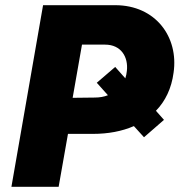

<svg xmlns="http://www.w3.org/2000/svg" viewBox="-20 -720 692 740"><path d="M535 -191 612 -258 581 -293C617 -330 641 -379 649 -440C669 -577 580 -700 424 -700H146L24 0H206L242 -204H338C397 -204 450 -214 496 -234ZM260 -343 296 -548H385C447 -548 475 -500 469 -447C468 -437 466 -427 463 -418L424 -462L353 -401L396 -353C381 -347 364 -344 345 -344Z"/></svg>

Font: Fixel Display ExtraBold
Style: Italic
Weight: 800
Italic angle: -10°
Designer: AlfaBravo + MacPaw
Foundry: Kyrylo Tkachov, Marchela Mozhyna, Serhii Makarenko, Maria Weinstein, Zakhar Kryvoshyya
Version: Version 1.210;Glyphs 3.2 (3217)